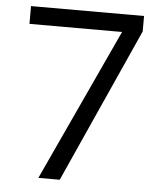

<svg xmlns="http://www.w3.org/2000/svg" viewBox="-52 -759 675 804"><g transform="rotate(5 286.0 -357.0)"><path d="M139.2 0 435.1 -639.2H45.9V-713.9H521V-648.9L229 0Z"/></g></svg>

Font: f01333215
Style: Regular
Weight: 400
Foundry: Ascender Corporation
Version: Version 1.10